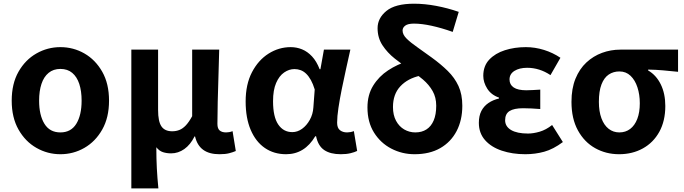

<svg xmlns="http://www.w3.org/2000/svg" viewBox="-20 -832 3752 1053"><path d="M311.2 13.8Q240.7 13.8 179.8 -21Q118.8 -55.7 81.5 -121.5Q44.2 -187.3 44.2 -279.9Q44.2 -373.1 81.5 -438.6Q118.8 -504.1 179.8 -538.8Q240.7 -573.5 311.2 -573.5Q382.4 -573.5 442.9 -538.8Q503.4 -504.1 540.7 -438.6Q578 -373.1 578 -279.9Q578 -187.3 540.7 -121.5Q503.4 -55.7 442.9 -21Q382.4 13.8 311.2 13.8ZM311.2 -105.8Q369.3 -105.8 398.5 -153.1Q427.6 -200.4 427.6 -279.9Q427.6 -332.7 414.8 -371.7Q401.9 -410.7 376.2 -432.3Q350.5 -454 311.2 -454Q272.7 -454 246.5 -432.3Q220.2 -410.7 207.4 -371.7Q194.5 -332.7 194.5 -279.9Q194.5 -200.4 223.7 -153.1Q252.8 -105.8 311.2 -105.8Z M700.3 201.1V-559.8H847V-228.7Q847 -165.8 865.4 -138.9Q883.7 -112 924.6 -112Q945.8 -112 964 -119.3Q982.3 -126.5 999.4 -144.6Q1016.5 -162.8 1033.9 -194.8V-559.8H1182.2Q1180.7 -491.7 1178.2 -417.3Q1175.8 -342.9 1174.1 -274Q1172.4 -205.1 1172.4 -152.6Q1172.4 -126.6 1185 -116.2Q1197.5 -105.8 1219.8 -105.8Q1227.8 -105.8 1236.7 -107.3Q1245.5 -108.8 1255.5 -112.6L1273.2 -3.8Q1256.8 3.3 1236.3 8.5Q1215.8 13.8 1183.3 13.8Q1127.6 13.8 1094.4 -10.4Q1061.2 -34.5 1049.7 -83.8H1047Q1024.2 -38.1 990.8 -14.5Q957.3 9.1 918.4 9.1Q894.1 9.1 873.7 2.5Q853.3 -4.1 837.3 -24.5Q837.3 9.1 838.1 37.5Q838.9 65.9 840.2 91.9Q841.5 117.8 843.6 144.4Q845.8 171 848.6 201.1Z M1548.9 13.8Q1482.6 13.8 1432.7 -20.3Q1382.9 -54.4 1355 -119.5Q1327.2 -184.6 1327.2 -275.5Q1327.2 -369.3 1361.9 -435.9Q1396.6 -502.4 1453 -538Q1509.4 -573.5 1574.1 -573.5Q1607 -573.5 1636.6 -561.4Q1666.3 -549.3 1691.2 -522.7Q1716.1 -496.1 1733 -452.4H1737.3L1756.5 -559.8H1901.5Q1890.5 -509.8 1877.9 -453.7Q1865.4 -397.7 1854.3 -342.8Q1843.2 -287.8 1836.1 -240.2Q1828.9 -192.5 1828.9 -159.3Q1828.9 -130.2 1844.4 -118Q1859.9 -105.8 1883.5 -105.8Q1891.9 -105.8 1901.6 -107.5Q1911.3 -109.2 1920.7 -113L1938.8 -4.2Q1924.6 2.9 1902.1 8.3Q1879.5 13.8 1848.5 13.8Q1792.1 13.8 1758.2 -9Q1724.4 -31.8 1713.5 -84.8H1709Q1650.6 13.8 1548.9 13.8ZM1583.1 -107.4Q1611.5 -107.4 1636.6 -125.5Q1661.7 -143.6 1678.9 -174.4Q1696.2 -205.2 1698.6 -242.3L1706 -341.3Q1696.9 -371.4 1685 -392.9Q1673 -414.3 1659.1 -427.7Q1645.1 -441.2 1628.9 -447.2Q1612.6 -453.2 1595 -453.2Q1565.5 -453.2 1538.3 -434.5Q1511.2 -415.8 1494.4 -377Q1477.5 -338.2 1477.5 -277.1Q1477.5 -191 1506 -149.2Q1534.4 -107.4 1583.1 -107.4Z M2253.8 13.8Q2185 13.8 2126 -17Q2067 -47.7 2031.1 -105.1Q1995.3 -162.5 1995.3 -242.7Q1995.3 -311.6 2026.6 -362.3Q2057.9 -413 2108.9 -446.4Q2159.8 -479.8 2217.5 -496.9L2284.6 -417Q2215.9 -401.8 2175.6 -358.6Q2135.2 -315.4 2135.2 -244.9Q2135.2 -200.9 2152.1 -169.5Q2169 -138.1 2197.1 -121.9Q2225.3 -105.8 2257.7 -105.8Q2293.4 -105.8 2319 -122.3Q2344.6 -138.8 2358.5 -171.4Q2372.4 -203.9 2372.4 -252.2Q2372.4 -298.1 2352.6 -332.8Q2332.9 -367.4 2299.9 -395.7Q2266.9 -423.9 2227.2 -450.2Q2186.5 -478.2 2145.5 -510.4Q2104.6 -542.7 2077.7 -583.6Q2050.8 -624.6 2050.8 -677.5Q2050.8 -732.4 2099.2 -772Q2147.7 -811.7 2250.7 -811.7Q2308.8 -811.7 2372 -799.8Q2435.2 -788 2495.9 -766.9L2462.8 -657Q2400.9 -679 2346.8 -690.7Q2292.7 -702.5 2250.3 -702.5Q2217.1 -702.5 2202.5 -691.4Q2187.9 -680.4 2187.9 -664.7Q2187.9 -641.9 2210.4 -619.8Q2232.9 -597.8 2269.2 -572.7Q2305.5 -547.6 2348.2 -516.1Q2397.7 -480.2 2435.5 -443.1Q2473.4 -406 2494.5 -360.3Q2515.5 -314.6 2515.5 -252Q2515.5 -173.1 2484.2 -113.1Q2452.8 -53.1 2394.6 -19.7Q2336.3 13.8 2253.8 13.8Z M2860.9 13.8Q2790.1 13.8 2732 -5.7Q2673.9 -25.2 2640 -63.7Q2606.2 -102.2 2606.2 -158.2Q2606.2 -196.6 2619.9 -223.3Q2633.7 -250 2658.7 -267Q2683.6 -284 2716.5 -291.8V-296.8Q2673.9 -311.5 2652.2 -345.9Q2630.5 -380.4 2630.5 -415.9Q2630.5 -470.3 2663.2 -505Q2695.9 -539.6 2749 -556.6Q2802.1 -573.5 2863.8 -573.5Q2914.1 -573.5 2963.4 -558.2Q3012.6 -542.9 3053.6 -515.1L2999 -420Q2969.6 -439.8 2937.4 -450Q2905.1 -460.2 2871.1 -460.2Q2828.7 -460.2 2801.5 -443.3Q2774.4 -426.4 2774.4 -396Q2774.4 -367.9 2797.2 -352.4Q2820.1 -336.9 2866.6 -336.9Q2884 -336.9 2903.9 -338.2Q2923.8 -339.5 2943 -340.5V-234Q2918.4 -236 2894.8 -237.2Q2871.2 -238.4 2849.1 -238.4Q2798.8 -238.4 2774.5 -223Q2750.3 -207.6 2750.3 -172.6Q2750.3 -138.3 2783 -118.9Q2815.7 -99.6 2875.8 -99.6Q2905.3 -99.6 2940 -109.8Q2974.6 -120 3008 -146.4L3067 -52.9Q3014.2 -13.5 2964.7 0.1Q2915.2 13.8 2860.9 13.8Z M3375.1 13.8Q3303.6 13.8 3244.3 -19.3Q3185 -52.3 3149.6 -116.7Q3114.2 -181.1 3114.2 -273.4Q3114.2 -346.7 3136.2 -400.5Q3158.2 -454.2 3196 -489.4Q3233.9 -524.6 3281.9 -542.2Q3329.9 -559.8 3382 -559.8H3698.7V-438.2Q3652.7 -442.7 3615.9 -446.2Q3579 -449.6 3534.6 -450.4V-445.6Q3578.9 -420.1 3603.8 -369.5Q3628.8 -318.8 3628.8 -250.8Q3628.8 -168.7 3596.1 -109.3Q3563.4 -50 3505.8 -18.1Q3448.3 13.8 3375.1 13.8ZM3376.6 -105.8Q3410.9 -105.8 3436 -124.8Q3461.1 -143.7 3475 -179.6Q3488.9 -215.4 3488.9 -265.6Q3488.9 -313.5 3475.9 -353.1Q3463 -392.7 3438.1 -416.4Q3413.2 -440.2 3377.1 -440.2Q3343.8 -440.2 3318.3 -423Q3292.9 -405.9 3278.7 -368.9Q3264.5 -331.9 3264.5 -273.4Q3264.5 -220.9 3278.6 -183.1Q3292.7 -145.3 3318 -125.6Q3343.3 -105.8 3376.6 -105.8Z"/></svg>

Font: Noto Sans JP
Style: Regular
Weight: 100
Designer: Ryoko NISHIZUKA 西塚涼子 (kana, bopomofo & ideographs); Paul D. Hunt (Latin, Greek & Cyrillic); Sandoll Communications 산돌커뮤니
Foundry: Adobe
Version: Version 2.004;hotconv 1.0.118;makeotfexe 2.5.65603